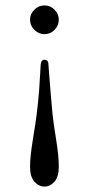

<svg xmlns="http://www.w3.org/2000/svg" viewBox="-20 -459 328 708"><path d="M115.2 -37.1Q121.1 -84.5 124.3 -126.7Q127.4 -168.9 128.4 -192.1Q129.4 -215.3 129.9 -219.2Q131.3 -238.8 144 -238.8Q156.2 -238.8 158.2 -226.1Q158.7 -219.7 161.1 -187.7Q163.6 -155.8 167 -113.5Q170.4 -71.3 173.8 -37.1Q177.2 -4.9 187 55.7Q196.8 116.2 196.8 155.8Q196.8 192.9 180.9 210.9Q165 229 144 229Q123 229 106.9 210.9Q90.8 192.9 90.8 155.8Q90.8 118.7 101.3 54.9Q111.8 -8.8 115.2 -37.1ZM181.2 -423.3Q196.8 -407.7 196.8 -386.2Q196.8 -364.7 181.2 -348.9Q165.5 -333 144 -333Q122.6 -333 106.7 -348.9Q90.8 -364.7 90.8 -386.2Q90.8 -407.7 106.7 -423.3Q122.6 -439 144 -439Q165.5 -439 181.2 -423.3Z"/></svg>

Font: Common Serif
Style: Regular
Weight: 400
Designer: Philipp H. Poll, Khaled Hosny
Foundry: Stefan Peev, Context Ltd.
Version: Version 1.026